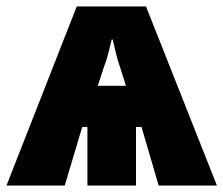

<svg xmlns="http://www.w3.org/2000/svg" viewBox="-27 -573 690 593"><path d="M321 -451Q326 -430 331 -409Q336 -388 343 -368L362 -308H275L295 -369Q302 -387 307.5 -408Q313 -429 318 -451ZM424 -553H210L-7 0H173L227 -181H243V0H393V-181H410L463 0H643Z"/></svg>

Font: Noto Sans Display SemiCondensed Black
Style: Regular
Weight: 900
Width: 4
Designer: Monotype Design Team
Foundry: Monotype Imaging Inc.
Version: Version 1.900